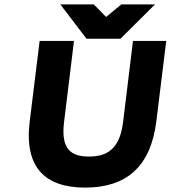

<svg xmlns="http://www.w3.org/2000/svg" viewBox="-20 -840 775 872"><path d="M367 12C550 12 664 -79 690 -289L735 -654H584L539 -286C524 -160 463 -129 384 -129C306 -129 255 -159 271 -286L316 -654H160L115 -289C89 -79 185 12 367 12ZM462 -763 406 -820H254L373 -664H527L684 -820H531Z"/></svg>

Font: Falling Sky
Style: ExBdObl
Weight: 400
Designer: Paul D. Hunt
Foundry: Adobe Systems Incorporated
Version: Version 1.02